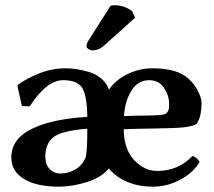

<svg xmlns="http://www.w3.org/2000/svg" viewBox="-20 -698 811 728"><path d="M311 -210Q210.9 -202.1 181.4 -177Q151.9 -151.9 151.9 -106Q151.9 -73.7 168.5 -56.9Q185.1 -40 208 -40Q238.8 -40 265.9 -55.9Q293 -71.8 304.2 -100.1Q311 -118.2 311 -210ZM450.2 -257.8Q473.1 -258.8 496.1 -259.3Q519 -259.8 533.4 -259.8Q547.9 -259.8 562.5 -260.5Q577.1 -261.2 585 -261.7Q592.8 -262.2 600.3 -264.2Q607.9 -266.1 610.8 -268.6Q613.8 -271 616.9 -276.6Q620.1 -282.2 620.6 -288.6Q621.1 -294.9 621.1 -306.2Q621.1 -335.9 601.6 -365Q582 -394 545.9 -394Q502 -394 477.5 -353Q453.1 -312 450.2 -257.8ZM219.2 -394Q157.2 -394 92.8 -294.9L63 -295.9L45.9 -373L48.8 -377Q77.6 -398.9 126.7 -418.9Q175.8 -439 229 -439Q248 -439 269 -436Q290 -433.1 316.4 -425.5Q342.8 -418 363.8 -400.4Q384.8 -382.8 393.1 -357.9Q418 -395 463.4 -417Q508.8 -439 557.1 -439Q639.2 -439 681.2 -410.2Q710.9 -389.2 727.5 -358.6Q744.1 -328.1 744.1 -309.1Q744.1 -251 724.1 -227.1Q706.1 -218.3 675 -215.1Q644 -211.9 571 -210.9Q498 -210 449.2 -208Q449.2 -133.8 488 -91.8Q526.9 -49.8 576.2 -49.8Q656.2 -49.8 710 -106.9Q727.1 -101.1 736.8 -84Q712.9 -43 663.3 -16.6Q613.8 9.8 560.1 9.8Q453.1 9.8 392.1 -59.1Q366.2 -25.9 310.5 -8.1Q254.9 9.8 204.1 9.8Q118.2 9.8 70.6 -19.5Q22.9 -48.8 22.9 -101.1Q22.9 -175.3 109.9 -213.9Q184.1 -247.1 311 -254.9Q310.1 -332 292.7 -363Q275.4 -394 219.2 -394ZM398.9 -675.8Q404.8 -677.7 415 -678.2Q436 -678.2 455.6 -670.2Q475.1 -662.1 481.9 -653.8L492.2 -630.9L372.1 -522.9Q353 -506.8 329.1 -506.8Q323.2 -506.8 315.7 -512Q308.1 -517.1 308.1 -521Q308.1 -533.2 315.9 -544.9Z"/></svg>

Font: Linux Biolinum O
Style: Bold
Weight: 700
Designer: Philipp H. Poll
Foundry: Philipp H. Poll
Version: Version 1.3.2